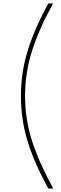

<svg xmlns="http://www.w3.org/2000/svg" viewBox="-20 -880 355 1110"><path d="M101 -326Q101 -463 141.5 -591.5Q182 -720 260 -860H287Q208 -718 166.5 -590Q125 -462 125 -326Q125 -188 166.5 -61.5Q208 65 288 210H260Q181 69 141 -58.5Q101 -186 101 -326Z"/></svg>

Font: Exo Thin
Style: Regular
Weight: 250
Designer: Natanael Gama
Foundry: Natanael Gama
Version: Version 1.500; ttfautohint (v1.6)